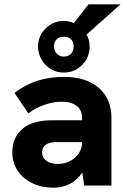

<svg xmlns="http://www.w3.org/2000/svg" viewBox="-20 -859 588 889"><path d="M361 -60Q313 10 227 10Q173 10 130 -10.5Q87 -31 62 -68Q37 -105 37 -154Q37 -196 54.5 -227Q72 -258 103 -276Q149 -302 220 -302H360V-312Q360 -350 334.5 -369Q309 -388 265 -388Q226 -388 184 -373Q142 -358 111 -334L47 -429Q101 -469 156 -486Q211 -503 277 -503Q379 -503 437.5 -452Q496 -401 496 -312V0H370ZM156 -643Q156 -692 191 -727Q226 -762 275 -762Q301 -762 322 -752L390 -839H538L381 -699Q395 -674 395 -643Q395 -593 360 -558Q325 -523 275 -523Q242 -523 215 -539.5Q188 -556 172 -584Q156 -612 156 -643ZM321 -644Q321 -665 309 -677Q297 -689 275 -689Q254 -689 242 -676.5Q230 -664 230 -644Q230 -624 243 -610.5Q256 -597 275 -597Q296 -597 308.5 -610Q321 -623 321 -644ZM247 -100Q294 -100 327 -129Q360 -158 360 -201H240Q210 -201 192 -189Q175 -177 175 -154Q175 -129 194.5 -114.5Q214 -100 247 -100Z"/></svg>

Font: Hanken Grotesk ExtraBold
Style: Regular
Weight: 800
Designer: Alfredo Marco Pradil
Foundry: Hanken Design Co.
Version: Version 3.014